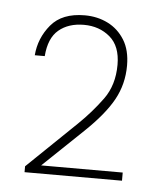

<svg xmlns="http://www.w3.org/2000/svg" viewBox="-37 -741 364 422"><g transform="rotate(5 145.5 -529.5)"><path d="M32 -352V-365L140 -469Q169 -497 192 -528.5Q215 -560 215 -605Q215 -646 191.5 -666Q168 -686 134 -686Q100 -686 78.5 -668Q57 -650 54 -610H32Q35 -648 59.5 -677.5Q84 -707 134 -707Q162 -707 185 -695.5Q208 -684 222 -661.5Q236 -639 236 -605Q236 -564 217 -529.5Q198 -495 155 -454L67 -370H247V-352Z"/></g></svg>

Font: DM Sans 9pt Thin
Style: Regular
Weight: 250
Version: Version 4.004;gftools[0.9.30]